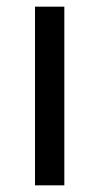

<svg xmlns="http://www.w3.org/2000/svg" viewBox="-20 -556 298 576"><path d="M173 0H85V-536H173Z"/></svg>

Font: Apis
Style: Regular
Weight: 400
Designer: Monotype Design Team
Foundry: Monotype Imaging Inc.
Version: Version 2.000; build 0001